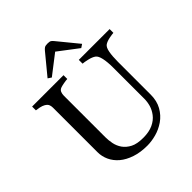

<svg xmlns="http://www.w3.org/2000/svg" viewBox="-246 -1072 1248 1248"><g transform="rotate(-45 378.0 -447.5)"><path d="M748.5 -658.2Q734.9 -657.7 708.5 -652.3Q682.1 -647 665.5 -636.2Q648.9 -625 642.6 -589.8Q636.2 -554.7 636.2 -503.9V-202.6Q636.2 -145 612.3 -102.5Q588.4 -60.1 549.3 -32.7Q510.7 -6.3 468 5.1Q425.3 16.6 386.2 16.6Q323.7 16.6 274.9 0.2Q226.1 -16.1 192.9 -43.9Q160.2 -71.8 143.6 -107.7Q127 -143.6 127 -182.6V-592.3Q127 -609.4 121.3 -620.8Q115.7 -632.3 98.6 -642.1Q86.4 -648.9 67.4 -653.1Q48.3 -657.2 36.1 -658.2V-692.9H324.7V-658.2Q311 -657.7 290.3 -653.8Q269.5 -649.9 259.8 -646.5Q243.2 -640.6 237.5 -627Q231.9 -613.3 231.9 -597.2V-214.4Q231.9 -186.5 238 -156Q244.1 -125.5 262.2 -99.1Q281.2 -72.3 314 -55.2Q346.7 -38.1 403.8 -38.1Q457.5 -38.1 493.9 -55.2Q530.3 -72.3 551.3 -100.1Q571.3 -126.5 579.6 -155.3Q587.9 -184.1 587.9 -213.4V-497.6Q587.9 -551.8 580.1 -586.2Q572.3 -620.6 557.1 -631.3Q540 -643.6 510.5 -650.4Q481 -657.2 465.3 -658.2V-692.9H748.5ZM554.2 -751.5 530.8 -735.8 394.5 -839.4 260.3 -735.8 236.8 -751.5 351.1 -890.1Q359.9 -900.9 368.4 -906.5Q377 -912.1 396.5 -912.1Q416.5 -912.1 424.1 -906.7Q431.6 -901.4 439 -892.1Z"/></g></svg>

Font: UniBurma_GGSerif
Style: Book
Weight: 400
Designer: Victor San Kho Lin (for Burmese only and related typography optimization with it)
Foundry: http://www.unimm.org
Version: 2.0